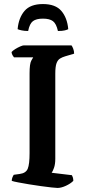

<svg xmlns="http://www.w3.org/2000/svg" viewBox="-20 -928 423 948"><path d="M264 0Q256 0 234 -2.5Q212 -5 182.5 -9Q153 -13 123 -18Q93 -23 69.5 -27.5Q46 -32 38 -35Q38 -44 41.5 -52.5Q45 -61 48 -65L77 -69Q108 -73 117 -95Q126 -117 126 -172V-566Q126 -613 134.5 -628.5Q143 -644 144 -645H49Q46 -648 42 -655Q38 -662 37 -671Q43 -678 55 -685.5Q67 -693 79.5 -698.5Q92 -704 98 -704H333Q337 -699 341.5 -687.5Q346 -676 346 -663L302 -650Q288 -646 276.5 -639Q265 -632 259 -615.5Q253 -599 253 -564V-144Q253 -117 246.5 -99Q240 -81 235 -75L335 -63Q337 -60 339.5 -52.5Q342 -45 342 -35Q328 -21 305 -10.5Q282 0 264 0ZM192 -908Q254 -908 283 -874Q312 -840 317 -784Q312 -781 300 -778Q288 -775 266 -775Q258 -811 241.5 -823.5Q225 -836 192 -836Q159 -836 142.5 -823.5Q126 -811 119 -775Q101 -775 87 -778Q73 -781 67 -784Q72 -840 101 -874Q130 -908 192 -908Z"/></svg>

Font: Texturina 72pt
Style: Bold
Weight: 700
Designer: Guillermo Torres Carreño
Foundry: Omnibus-Type
Version: Version 1.002; ttfautohint (v1.8.3)